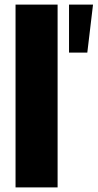

<svg xmlns="http://www.w3.org/2000/svg" viewBox="-20 -820 427 840"><path d="M232 0H48V-800H232ZM362 -590H282V-800H387Z"/></svg>

Font: Tanohe Sans ExtraBold
Style: Regular
Weight: 800
Designer: Village Type and Design LLC & Cristiano Sobral
Foundry: Cooper Hewitt Smithsonian Design Museum
Version: Version 1.00;September 29, 2021;FontCreator 13.0.0.2655 64-b